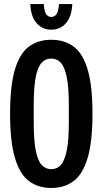

<svg xmlns="http://www.w3.org/2000/svg" viewBox="-20 -919 508 951"><path d="M234 12Q169 12 123.5 -22Q78 -56 54 -136.5Q30 -217 30 -355Q30 -495 54 -575Q78 -655 123.5 -688.5Q169 -722 234 -722Q299 -722 344.5 -688.5Q390 -655 414 -575Q438 -495 438 -355Q438 -217 414 -136.5Q390 -56 344.5 -22Q299 12 234 12ZM234 -81Q262 -81 281 -101.5Q300 -122 310.5 -173Q321 -224 321 -314V-397Q321 -487 310.5 -537.5Q300 -588 281 -608.5Q262 -629 234 -629Q206 -629 186.5 -608.5Q167 -588 157 -537.5Q147 -487 147 -397V-314Q147 -224 157 -173.5Q167 -123 186.5 -102Q206 -81 234 -81ZM234 -772Q190 -772 161.5 -804Q133 -836 130 -899H197Q199 -863 208.5 -849Q218 -835 234 -835Q250 -835 260 -849Q270 -863 272 -899H338Q335 -836 306.5 -804Q278 -772 234 -772Z"/></svg>

Font: Special Gothic Condensed One
Style: Regular
Weight: 400
Designer: Alistair McCready
Foundry: Monolith
Version: Version 1.010; ttfautohint (v1.8.4.7-5d5b)